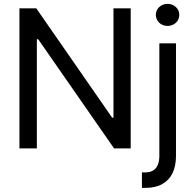

<svg xmlns="http://www.w3.org/2000/svg" viewBox="-20 -749 976 969"><path d="M639.6 0H555.7L172.9 -550.8H166V0H78.1V-707H163.1L545.9 -155.3H552.7V-707H639.6ZM868.2 -530.3V38.1Q868.2 87.9 851.1 124Q834 160.2 799.3 179.7Q764.6 199.2 713.9 199.2Q705.1 199.2 696.3 199.2V121.1Q705.1 121.1 712.9 121.1Q737.3 121.1 752.9 111.3Q768.6 101.6 776.4 83Q784.2 64.5 784.2 38.1V-530.3ZM766.6 -673.8Q766.6 -689.5 774.4 -702.1Q782.2 -714.8 795.9 -722.2Q809.6 -729.5 825.2 -729.5Q841.8 -729.5 855.5 -722.2Q869.1 -714.8 877 -702.1Q884.8 -689.5 884.8 -673.8Q884.8 -659.2 877 -646Q869.1 -632.8 855.5 -625.5Q841.8 -618.2 825.2 -618.2Q809.6 -618.2 795.9 -625.5Q782.2 -632.8 774.4 -646Q766.6 -659.2 766.6 -673.8Z"/></svg>

Font: Pretendard JP Variable
Style: Regular
Weight: 400
Designer: Base glyphs from Inter by Rasmus Andersson; Hangul glyphs from Noto Sans CJK(Source Han Sans) by Jang Soo-young and Kang
Foundry: Kil Hyung-jin
Version: Version 1.307;Glyphs 3.2 (3192)